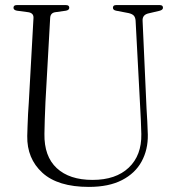

<svg xmlns="http://www.w3.org/2000/svg" viewBox="-20 -720 685 754"><path d="M531 -290 512.5 -639Q511.5 -651.5 505.8 -658.2Q500 -665 485.5 -668.5L436 -678Q423.5 -680.5 423.5 -689.5Q423.5 -700 435.5 -700H608Q620 -700 620 -689.5Q620 -681 606 -677.5L563.5 -667.5Q538.5 -662 540 -638L555.5 -293Q557 -267 558.5 -242Q560 -217 560.5 -191Q561.5 -132.5 536.2 -86Q511 -39.5 459.2 -12.8Q407.5 14 329 14Q207 14 146.2 -41.8Q85.5 -97.5 87 -186Q87.5 -201 88.2 -224.8Q89 -248.5 90.2 -273.2Q91.5 -298 93 -316L111.5 -649.5Q112.5 -668.5 91.5 -672L46.5 -678Q33 -680.5 33 -689.5Q33 -700 45.5 -700H239.5Q252 -700 252 -689.5Q252 -680.5 239 -678L196.5 -672Q178 -669 177 -649.5L158.5 -319Q156.5 -281 155.8 -250Q155 -219 154.5 -194.5Q153 -106 202.8 -59.8Q252.5 -13.5 343.5 -13.5Q435 -13.5 485.8 -61.8Q536.5 -110 535 -193.5Q534.5 -223 533.2 -246.5Q532 -270 531 -290Z"/></svg>

Font: Fraunces 144pt S050 Light
Style: Regular
Weight: 300
Version: Version 1.000; ttfautohint (v1.8.3)